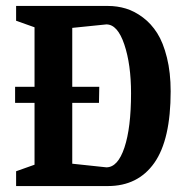

<svg xmlns="http://www.w3.org/2000/svg" viewBox="-20 -626 628 646"><path d="M342.8 -606Q374.5 -606 403.6 -597.2Q432.6 -588.4 460.7 -567.4Q488.8 -546.4 509 -514.4Q529.3 -482.4 541.7 -432.1Q554.2 -381.8 554.2 -318.8Q554.2 -156.2 499.3 -78.1Q444.3 0 342.8 0H34.2V-49.8L96.2 -71.8V-279.8H30.8V-334H96.2V-534.2L34.2 -556.2V-606ZM337.9 -63Q376.5 -63 398.7 -129.6Q420.9 -196.3 420.9 -312Q420.9 -409.2 398.2 -476.6Q375.5 -543.9 337.9 -543.9L223.1 -532.2V-334H314L313 -279.8H223.1V-75.2Z"/></svg>

Font: Grenze SemiBold
Style: Regular
Weight: 600
Designer: Renata Polastri
Foundry: Omnibus-Type
Version: Version 1.002;PS 001.002;hotconv 1.0.88;makeotf.lib2.5.64775